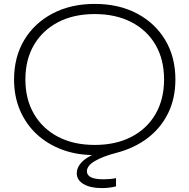

<svg xmlns="http://www.w3.org/2000/svg" viewBox="-20 -782 970 983"><path d="M574 172Q561 176 541 178.5Q521 181 501 181Q443 181 408 160.5Q373 140 373 105Q373 76 396.5 50Q420 24 475 1L470 12Q377 13 300.5 -15Q224 -43 168.5 -94.5Q113 -146 82.5 -217Q52 -288 52 -375Q52 -490 104 -577Q156 -664 249.5 -713Q343 -762 465 -762Q588 -762 681 -713Q774 -664 826 -577Q878 -490 878 -375Q878 -278 840.5 -202Q803 -126 735 -74.5Q667 -23 574 1Q508 18 466.5 42Q425 66 425 95Q425 136 510 136Q525 136 543 134.5Q561 133 574 130ZM110 -375Q110 -274 154 -198.5Q198 -123 277.5 -81.5Q357 -40 465 -40Q573 -40 653 -81.5Q733 -123 776.5 -198.5Q820 -274 820 -375Q820 -477 776.5 -552Q733 -627 653 -668.5Q573 -710 465 -710Q357 -710 277.5 -668.5Q198 -627 154 -552Q110 -477 110 -375Z"/></svg>

Font: Unbounded ExtraLight
Style: Regular
Weight: 250
Designer: Luke Prowse, Jean-Baptiste Morizot, Fátima Lázaro, Florian Runge
Foundry: NaN
Version: Version 1.701;gftools[0.9.28.dev5+ged2979d]